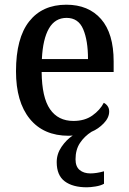

<svg xmlns="http://www.w3.org/2000/svg" viewBox="-20 -567 547 816"><path d="M349 229Q289 229 255 203.5Q221 178 221 122Q221 87 241.5 57Q262 27 289 9Q280 10 272 10Q165 10 106.5 -62Q48 -134 48 -264Q48 -405 104 -476Q160 -547 262 -547Q356 -547 409.5 -486Q463 -425 463 -306V-261H157Q158 -153 192.5 -103Q227 -53 292 -53Q340 -53 372.5 -76Q405 -99 421 -130Q430 -126 437 -116.5Q444 -107 444 -93Q444 -67 421 -43Q398 -19 369 -7Q339 12 320 40.5Q301 69 301 110Q301 141 318.5 155.5Q336 170 364 170Q390 170 422 161V214Q408 222 386 225.5Q364 229 349 229ZM354 -316Q354 -395 333.5 -443Q313 -491 263 -491Q214 -491 188 -446Q162 -401 158 -316Z"/></svg>

Font: Noto Serif Sinhala SemiCondensed Medium
Style: Regular
Weight: 500
Width: 4
Designer: Jelle Bosma - Monotype Design Team
Foundry: Monotype Imaging Inc.
Version: Version 2.007; ttfautohint (v1.8.4.7-5d5b)